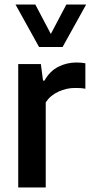

<svg xmlns="http://www.w3.org/2000/svg" viewBox="-20 -828 402 848"><path d="M60.5 0V-545H160.5L170 -472H176.5Q199.5 -513.5 237 -532.8Q274.5 -552 318 -552Q329 -552 339 -551Q349 -550 357 -548.5V-436Q345.5 -438.5 334 -439Q322.5 -439.5 310.5 -439.5Q274 -439.5 238.2 -423.2Q202.5 -407 182 -376V0ZM152.5 -620.5 48.5 -808H136L204.5 -678L273 -808H360.5L256.5 -620.5Z"/></svg>

Font: Encode Sans Semi Condensed SemiBold
Style: Regular
Weight: 600
Width: 4
Designer: Multiple Designers
Foundry: Impallari Type
Version: Version 3.000; ttfautohint (v1.8.3) -l 8 -r 50 -G 200 -x 14 